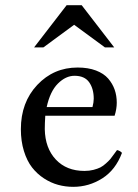

<svg xmlns="http://www.w3.org/2000/svg" viewBox="-20 -703 528 737"><path d="M419.9 -258.8H153.8Q151.9 -229.5 151.9 -207Q153.3 -134.3 194.3 -90.6Q235.4 -46.9 304.2 -46.9Q322.8 -46.9 338.9 -51Q355 -55.2 365.5 -60.5Q376 -65.9 387.2 -76.2Q398.4 -86.4 403.6 -92.5Q408.7 -98.6 417.5 -111.1Q426.3 -123.5 429.2 -127Q440.9 -124.5 448.2 -116.2Q423.8 -50.8 372.6 -18.3Q321.3 14.2 261.2 14.2Q231.4 14.2 203.4 6.6Q175.3 -1 148.9 -18.1Q122.6 -35.2 103 -60.3Q83.5 -85.4 71.8 -123.3Q60.1 -161.1 60.1 -207Q60.1 -310.1 123 -377Q186 -443.8 277.8 -443.8Q318.4 -443.8 348.4 -432.4Q378.4 -420.9 395.3 -401.4Q412.1 -381.8 420.2 -358.6Q428.2 -335.4 428.2 -309.1Q428.2 -284.7 419.9 -258.8ZM266.1 -412.1Q232.4 -412.1 202.4 -382.3Q172.4 -352.5 159.2 -292H335Q339.8 -310.5 339.8 -324.2Q339.8 -362.3 322.3 -387.2Q304.7 -412.1 266.1 -412.1ZM264.6 -607.9 146.5 -521H110.8L235.8 -683.1H293.5L418.5 -521H382.8Z"/></svg>

Font: Jacques Francois
Style: Regular
Weight: 400
Designer: Manvel Shmavonyan, Alexei Vanyashin
Foundry: Cyreal (www.cyreal.org)
Version: Version 1.003